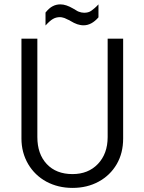

<svg xmlns="http://www.w3.org/2000/svg" viewBox="-20 -871 671 896"><path d="M196.3 -23.4Q142.6 -52.7 111.3 -105.5Q80.1 -159.2 80.1 -224.6V-690.4H154.3V-231.4Q154.3 -152.3 198.2 -105.5Q242.2 -58.6 318.4 -58.6Q391.6 -58.6 436.5 -105.5Q482.4 -153.3 482.4 -231.4V-690.4H554.7V-224.6Q554.7 -156.2 524.4 -104.5Q494.1 -52.7 440.4 -23.4Q386.7 5.9 318.4 5.9Q251 5.9 196.3 -23.4ZM192.4 -812.5Q210 -834 225.6 -841.8Q242.2 -850.6 261.7 -850.6Q275.4 -850.6 290 -845.7Q304.7 -840.8 321.3 -831.1Q329.1 -827.1 335.4 -822.8Q341.8 -818.4 347.7 -816.4Q360.4 -811.5 373 -811.5Q392.6 -811.5 405.3 -820.3Q412.1 -825.2 420.9 -832.5Q429.7 -839.8 439.5 -850.6V-790Q407.2 -752.9 370.1 -752.9Q361.3 -752.9 354.5 -754.4Q347.7 -755.9 340.8 -757.8Q326.2 -762.7 308.6 -773.4Q307.6 -774.4 303.7 -776.4Q299.8 -778.3 294.9 -780.3Q290 -782.2 285.6 -784.7Q281.2 -787.1 276.4 -788.1Q267.6 -791 259.8 -791Q241.2 -791 226.6 -782.2Q212.9 -774.4 192.4 -752Z"/></svg>

Font: DINish
Style: Regular
Weight: 400
Designer: Bert Driehuis
Foundry: Playbeing
Version: Version 3.008; git-95204e4c-release